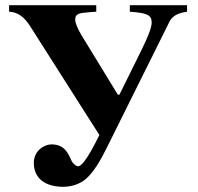

<svg xmlns="http://www.w3.org/2000/svg" viewBox="-20 -696 762 738"><path d="M631 -612C643 -636 665 -646 699 -651V-676H479V-651C547 -646 563 -638 563 -609C563 -589 547 -551 525 -506L439 -332H433L293 -561C276 -589 269 -611 269 -620C269 -643 283 -646 323 -649L350 -651V-676H15V-651C49 -649 73 -632 98 -592L362 -177C311 -73 290 -57 281 -57C271 -57 259 -69 255 -78C242 -107 228 -141 178 -141C150 -141 110 -117 110 -70C110 -7 158 22 223 22C256 22 288 11 311 -9C340 -35 365 -76 392 -131Z"/></svg>

Font: XITS Math
Style: Bold
Weight: 700
Designer: MicroPress Inc., with final additions and corrections provided by Coen Hoffman, Elsevier (retired)
Version: Version 1.302